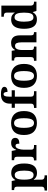

<svg xmlns="http://www.w3.org/2000/svg" viewBox="1540 -2350 1038 4159"><g transform="rotate(-90 2059.5 -270.0)"><path d="M13 229V176H25Q40 176 56.5 171.5Q73 167 84.5 153Q96 139 96 111V-413Q96 -444 87.5 -458.5Q79 -473 64 -478Q49 -483 30 -483H22V-536H218L236 -458H240Q262 -497 298.5 -521.5Q335 -546 393 -546Q493 -546 545.5 -478.5Q598 -411 598 -266Q598 -121 545.5 -54.5Q493 12 392 12Q339 12 305.5 -7Q272 -26 250 -58H244Q246 -32 247 -2Q248 28 248 53V111Q248 139 260 153Q272 167 288.5 171.5Q305 176 319 176H341V229ZM350 -62Q400 -62 422 -112.5Q444 -163 444 -265Q444 -365 422.5 -418Q401 -471 351 -471Q312 -471 289 -447.5Q266 -424 257 -378Q248 -332 248 -266Q248 -198 257 -152.5Q266 -107 288.5 -84.5Q311 -62 350 -62Z M665 0V-53H669Q692 -53 708.5 -58Q725 -63 734.5 -78.5Q744 -94 744 -125V-415Q744 -445 735.5 -459.5Q727 -474 711 -478.5Q695 -483 673 -483H670V-536H870L890 -440H895Q910 -476 929 -500Q948 -524 975.5 -536Q1003 -548 1044 -548Q1101 -548 1127 -523.5Q1153 -499 1153 -460Q1153 -414 1120.5 -392Q1088 -370 1028 -370Q1028 -398 1024 -416Q1020 -434 1010 -443.5Q1000 -453 981 -453Q958 -453 942.5 -436Q927 -419 917 -392Q907 -365 902 -333.5Q897 -302 897 -273V-120Q897 -91 906 -76.5Q915 -62 931 -57.5Q947 -53 967 -53H999V0Z M1473 10Q1353 10 1284 -59.5Q1215 -129 1215 -270Q1215 -411 1281 -480Q1347 -549 1476 -549Q1596 -549 1665 -480Q1734 -411 1734 -270Q1734 -129 1668 -59.5Q1602 10 1473 10ZM1475 -53Q1513 -53 1536 -77.5Q1559 -102 1569 -151Q1579 -200 1579 -270Q1579 -378 1555 -431.5Q1531 -485 1474 -485Q1416 -485 1393 -431.5Q1370 -378 1370 -270Q1370 -163 1393.5 -108Q1417 -53 1475 -53Z M1801 0V-53H1823Q1838 -53 1854.5 -57.5Q1871 -62 1882.5 -76Q1894 -90 1894 -118V-468H1805V-536H1894V-573Q1894 -666 1943 -717.5Q1992 -769 2098 -769Q2163 -769 2197.5 -758Q2232 -747 2245.5 -731Q2259 -715 2259 -696Q2259 -677 2248.5 -661Q2238 -645 2214 -636Q2190 -627 2149 -627Q2149 -644 2145 -663.5Q2141 -683 2131 -697.5Q2121 -712 2102 -712Q2073 -712 2059.5 -684.5Q2046 -657 2046 -591V-536H2184V-468H2046V-118Q2046 -90 2057 -76Q2068 -62 2085 -57.5Q2102 -53 2117 -53H2164V0Z M2494 10Q2374 10 2305 -59.5Q2236 -129 2236 -270Q2236 -411 2302 -480Q2368 -549 2497 -549Q2617 -549 2686 -480Q2755 -411 2755 -270Q2755 -129 2689 -59.5Q2623 10 2494 10ZM2496 -53Q2534 -53 2557 -77.5Q2580 -102 2590 -151Q2600 -200 2600 -270Q2600 -378 2576 -431.5Q2552 -485 2495 -485Q2437 -485 2414 -431.5Q2391 -378 2391 -270Q2391 -163 2414.5 -108Q2438 -53 2496 -53Z M2823 0V-53H2829Q2852 -53 2868 -57.5Q2884 -62 2893.5 -77Q2903 -92 2903 -122V-418Q2903 -446 2894.5 -460Q2886 -474 2870 -478.5Q2854 -483 2832 -483H2828V-536H3039L3052 -465H3057Q3081 -506 3116 -527.5Q3151 -549 3210 -549Q3289 -549 3331.5 -503.5Q3374 -458 3374 -356V-124Q3374 -93 3381.5 -78Q3389 -63 3403.5 -58Q3418 -53 3440 -53H3444V0H3222V-329Q3222 -393 3205.5 -428.5Q3189 -464 3145 -464Q3111 -464 3091.5 -442.5Q3072 -421 3064 -385.5Q3056 -350 3056 -309V-118Q3056 -90 3064 -76.5Q3072 -63 3088 -58Q3104 -53 3126 -53H3130V0Z M3720 10Q3654 10 3608.5 -19Q3563 -48 3539.5 -109.5Q3516 -171 3516 -267Q3516 -364 3539.5 -426Q3563 -488 3608.5 -518Q3654 -548 3718 -548Q3774 -548 3808.5 -526.5Q3843 -505 3864 -472H3869Q3868 -496 3867 -526.5Q3866 -557 3866 -584V-645Q3866 -672 3854.5 -685.5Q3843 -699 3825 -703Q3807 -707 3785 -707H3777V-760H4018V-129Q4018 -99 4027.5 -82.5Q4037 -66 4054 -59.5Q4071 -53 4095 -53H4103V0H3904L3879 -78H3874Q3852 -37 3815.5 -13.5Q3779 10 3720 10ZM3763 -65Q3822 -65 3844 -115Q3866 -165 3866 -269Q3866 -368 3844 -421Q3822 -474 3763 -474Q3730 -474 3709.5 -450Q3689 -426 3679.5 -380Q3670 -334 3670 -268Q3670 -166 3691.5 -115.5Q3713 -65 3763 -65Z"/></g></svg>

Font: Noto Serif Khmer
Style: Bold
Weight: 700
Version: Version 2.003